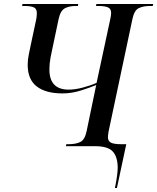

<svg xmlns="http://www.w3.org/2000/svg" viewBox="-20 -734 789 964"><path d="M557 210Q571 142 571 106Q570 52 545.5 26Q521 0 458 0H311L313 -10H325Q360 -10 383 -21Q406 -32 415 -76L463 -307Q434 -295 387.5 -280Q341 -265 293 -265Q210 -265 164.5 -300Q119 -335 119 -409Q119 -435 125 -462.5Q131 -490 135 -511L160 -628Q163 -641 164 -651.5Q165 -662 165 -668Q165 -690 150 -697Q135 -704 102 -704H91L93 -714H373L371 -704H360Q327 -704 305 -692Q283 -680 274 -637L243 -490Q239 -473 233.5 -443.5Q228 -414 228 -385Q228 -284 325 -284Q357 -284 396.5 -294.5Q436 -305 465 -318L533 -635Q538 -657 538 -669Q538 -690 522 -697Q506 -704 474 -704H462L464 -714H749L747 -704H734Q699 -704 676.5 -693Q654 -682 645 -639L525 -73Q522 -54 522 -45Q522 -25 537.5 -17.5Q553 -10 589 -10H614L567 210Z"/></svg>

Font: Noto Serif Display SemiCondensed Medium
Style: Italic
Weight: 500
Width: 4
Italic angle: -12°
Designer: Monotype Design Team
Foundry: Monotype Imaging Inc.
Version: Version 2.009